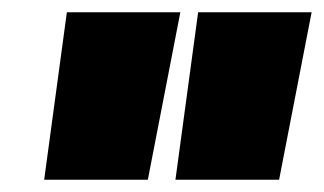

<svg xmlns="http://www.w3.org/2000/svg" viewBox="-20 -720 528 313"><path d="M52 -427 89 -700H274L221 -427ZM266 -427 303 -700H488L435 -427Z"/></svg>

Font: Georama ExtraCondensed Thin Black
Style: Italic
Weight: 900
Italic angle: -9°
Version: Version 1.001